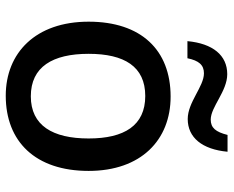

<svg xmlns="http://www.w3.org/2000/svg" viewBox="-90 -692 792 651"><g transform="rotate(90 305.5 -366.0)"><path d="M119 -606H177C185 -645 200 -662 228 -662C273 -662 326 -607 383 -607C446 -607 486 -656 494 -742H437C427 -702 413 -685 385 -685C342 -685 289 -741 231 -741C167 -741 127 -692 119 -606ZM559 -271C559 -449 454 -549 307 -549C149 -549 53 -449 53 -271C53 -91 159 10 304 10C460 10 559 -91 559 -271ZM162 -271C162 -392 205 -463 305 -463C405 -463 449 -392 449 -271C449 -149 405 -75 306 -75C206 -75 162 -149 162 -271Z"/></g></svg>

Font: Noto Sans Georgian Medium
Style: Regular
Weight: 500
Designer: Monotype Design Team, Akaki Razmadze
Foundry: Google LLC
Version: Version 2.005